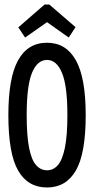

<svg xmlns="http://www.w3.org/2000/svg" viewBox="-20 -818 415 849"><path d="M188 11Q103 11 60 -64Q17 -139 17 -309Q17 -474 60 -551.5Q103 -629 188 -629Q272 -629 315.5 -551.5Q359 -474 359 -309Q359 -139 315.5 -64Q272 11 188 11ZM188 -65Q216 -65 236 -88Q256 -111 267 -165Q278 -219 278 -309Q278 -439 254 -496Q230 -553 188 -553Q145 -553 121.5 -496Q98 -439 98 -309Q98 -219 108.5 -165Q119 -111 139.5 -88Q160 -65 188 -65ZM91 -652 61 -697 177 -798H198L314 -698L284 -652L188 -720Z"/></svg>

Font: Inconsolata Condensed SemiBold
Style: Regular
Weight: 600
Width: 3
Monospace: yes
Designer: Raph Levien, Cyreal, Brenton Simpson
Foundry: Raph Levien, Cyreal, Google
Version: Version 3.100; ttfautohint (v1.8.4.7-5d5b)